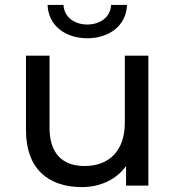

<svg xmlns="http://www.w3.org/2000/svg" viewBox="-20 -757 717 783"><path d="M336 -601C426 -601 495 -653 498 -737H433C431 -688 389 -657 336 -657C283 -657 241 -688 239 -737H174C177 -653 246 -601 336 -601ZM489 -530V-256C489 -142 425 -80 325 -80C234 -80 182 -132 182 -236V-530H86V-225C86 -69 177 6 314 6C389 6 455 -25 494 -80V0H585V-530Z"/></svg>

Font: AWKNG-Font Medium
Style: Regular
Weight: 500
Designer: Awakening Church
Foundry: Awakening Church
Version: Version 1.700;PS 001.700;hotconv 1.0.88;makeotf.lib2.5.64775